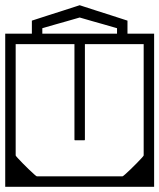

<svg xmlns="http://www.w3.org/2000/svg" viewBox="-40 -715 610 735"><path d="M-20 -279H20V-120Q20 -118.5 27.8 -110Q35.5 -101.5 47 -89.8Q58.5 -78 70.5 -66.5Q82.5 -55 91 -47.5Q99.5 -40 101 -40Q101 -40 101 -40Q101 -40 101 -40Q101 -40 101 -40Q101 -40 118.2 -40Q135.5 -40 161 -40Q186.5 -40 212 -40Q237.5 -40 254.8 -40Q272 -40 272 -40Q272 -30.5 272 -20.2Q272 -10 272 0Q272 0 272 0Q272 0 272 0Q272 0 272 0Q272 0 272 0Q272 0 272 0Q268.5 0 246 0Q223.5 0 190.2 0Q157 0 120.8 0Q84.5 0 52.5 0Q20.5 0 0.2 0Q-20 0 -20 0Q-20 0 -20 0Q-20 0 -20 0Q-20 0 -20 0Q-20 0 -20 0Q-20 0 -20 -20.2Q-20 -40.5 -20 -72.2Q-20 -104 -20 -139.5Q-20 -175 -20 -206.8Q-20 -238.5 -20 -258.8Q-20 -279 -20 -279ZM550 -279Q550 -279 550 -258.8Q550 -238.5 550 -206.8Q550 -175 550 -139.5Q550 -104 550 -72.2Q550 -40.5 550 -20.2Q550 0 550 0Q550 0 550 0Q550 0 550 0Q550 0 550 0Q550 0 550 0Q550 0 529.8 0Q509.5 0 477.5 0Q445.5 0 409.2 0Q373 0 339.8 0Q306.5 0 284 0Q261.5 0 258 0Q258 0 258 0Q258 0 258 0Q258 0 258 0Q258 0 258 0Q258 0 258 0Q258 -10 258 -20.2Q258 -30.5 258 -40Q258 -40 275.2 -40Q292.5 -40 318 -40Q343.5 -40 369 -40Q394.5 -40 411.8 -40Q429 -40 429 -40Q429 -40 429 -40Q429 -40 429 -40Q429 -40 429 -40Q430.5 -40 439 -47.5Q447.5 -55 459.5 -66.5Q471.5 -78 483 -89.8Q494.5 -101.5 502.2 -110Q510 -118.5 510 -120V-279ZM550 -398V-188H510Q510 -188 510 -203.8Q510 -219.5 510 -240.5Q510 -261.5 510 -277.2Q510 -293 510 -293Q510 -293 510 -293Q510 -293 510 -293Q510 -293 510 -293Q510 -293 510 -293Q510 -293 510 -308.8Q510 -324.5 510 -345.5Q510 -366.5 510 -382.2Q510 -398 510 -398ZM-20 -398H20Q20 -398 20 -382.2Q20 -366.5 20 -345.5Q20 -324.5 20 -308.8Q20 -293 20 -293Q20 -293 20 -293Q20 -293 20 -293Q20 -293 20 -293Q20 -293 20 -293Q20 -293 20 -277.2Q20 -261.5 20 -240.5Q20 -219.5 20 -203.8Q20 -188 20 -188H-20ZM550 -307H510Q510 -307 510 -324.2Q510 -341.5 510 -368.8Q510 -396 510 -426.5Q510 -457 510 -484.2Q510 -511.5 510 -528.8Q510 -546 510 -546Q510 -546 510 -546Q510 -546 510 -546Q510 -546 510 -546Q510 -546 510 -546Q510 -546 510 -546Q510 -546 510 -546Q510 -546 510 -546Q510 -546 510 -546Q510 -546 510 -546Q510 -546 510 -546Q510 -546 510 -546Q510 -546 510 -546Q510 -546 510 -546Q510 -546 491.8 -546Q473.5 -546 444.8 -546Q416 -546 384 -546Q352 -546 323.2 -546Q294.5 -546 276.2 -546Q258 -546 258 -546Q258 -556 258 -566.2Q258 -576.5 258 -586Q258 -586 258 -586Q258 -586 258 -586Q258 -586 258 -586Q258 -586 258 -586Q258 -586 258 -586Q258 -586 279 -586Q300 -586 333.2 -586Q366.5 -586 404 -586Q441.5 -586 474.8 -586Q508 -586 529 -586Q550 -586 550 -586Q550 -586 550 -586Q550 -586 550 -586Q550 -586 550 -586Q550 -586 550 -586Q550 -586 550 -565.8Q550 -545.5 550 -513.8Q550 -482 550 -446.5Q550 -411 550 -379.2Q550 -347.5 550 -327.2Q550 -307 550 -307ZM-20 -307Q-20 -307 -20 -327.2Q-20 -347.5 -20 -379.2Q-20 -411 -20 -446.5Q-20 -482 -20 -513.8Q-20 -545.5 -20 -565.8Q-20 -586 -20 -586Q-20 -586 -20 -586Q-20 -586 -20 -586Q-20 -586 -20 -586Q-20 -586 -20 -586Q-20 -586 1 -586Q22 -586 55.2 -586Q88.5 -586 126 -586Q163.5 -586 196.8 -586Q230 -586 251 -586Q272 -586 272 -586Q272 -586 272 -586Q272 -586 272 -586Q272 -586 272 -586Q272 -586 272 -586Q272 -586 272 -586Q272 -576.5 272 -566.2Q272 -556 272 -546Q272 -546 253.8 -546Q235.5 -546 206.8 -546Q178 -546 146 -546Q114 -546 85.2 -546Q56.5 -546 38.2 -546Q20 -546 20 -546Q20 -546 20 -546Q20 -546 20 -546Q20 -546 20 -546Q20 -546 20 -546Q20 -546 20 -546Q20 -546 20 -546Q20 -546 20 -546Q20 -546 20 -546Q20 -546 20 -546Q20 -546 20 -546Q20 -546 20 -546Q20 -546 20 -546Q20 -546 20 -546Q20 -546 20 -528.8Q20 -511.5 20 -484.2Q20 -457 20 -426.5Q20 -396 20 -368.8Q20 -341.5 20 -324.2Q20 -307 20 -307ZM249 -550Q249 -550 257 -550Q265 -550 273 -550Q281 -550 281 -550Q282.5 -550 283.2 -550Q284 -550 284.5 -549.5Q285 -549 285 -548.2Q285 -547.5 285 -546Q285 -546 285 -546Q285 -546 285 -546Q285 -546 285 -546Q285 -546 285 -546Q285 -546 285 -546Q285 -546 285 -546Q285 -546 285 -519.8Q285 -493.5 285 -452Q285 -410.5 285 -364Q285 -317.5 285 -276Q285 -234.5 285 -208.2Q285 -182 285 -182Q285 -180 284.8 -179.2Q284.5 -178.5 283.8 -178.2Q283 -178 281 -178Q281 -178 273 -178Q265 -178 257 -178Q249 -178 249 -178Q247 -178 246.2 -178.2Q245.5 -178.5 245.2 -179.2Q245 -180 245 -182Q245 -182 245 -208.2Q245 -234.5 245 -276Q245 -317.5 245 -364Q245 -410.5 245 -452Q245 -493.5 245 -519.8Q245 -546 245 -546Q245 -546 245 -546Q245 -546 245 -546Q245 -546 245 -546Q245 -546 245 -546Q245 -546 245 -546Q245 -546 245 -546Q245 -547.5 245 -548.2Q245 -549 245.5 -549.5Q246 -550 246.8 -550Q247.5 -550 249 -550ZM408 -568Q408 -568 408 -568Q408 -568 408 -568Q408 -568 408 -568Q408 -568 408 -568Q408 -568 408 -568Q408 -568 408 -577.8Q408 -587.5 408 -597.2Q408 -607 408 -607Q408 -607 393.5 -611.2Q379 -615.5 357.8 -621.5Q336.5 -627.5 315.2 -633.5Q294 -639.5 279.5 -643.8Q265 -648 265 -648Q265 -648 265 -648Q265 -648 265 -648Q265 -648 265 -648Q265 -648 265 -648Q265 -648 250.5 -643.8Q236 -639.5 214.8 -633.5Q193.5 -627.5 172.2 -621.5Q151 -615.5 136.5 -611.2Q122 -607 122 -607Q122 -607 122 -597.2Q122 -587.5 122 -577.8Q122 -568 122 -568Q122 -568 122 -568Q122 -568 122 -568Q122 -568 122 -568Q122 -568 122 -568Q122 -568 122 -568Q122 -568 112 -568Q102 -568 92 -568Q82 -568 82 -568Q82 -568 82 -568Q82 -568 82 -568Q82 -568 82 -568Q82 -568 82 -568Q82 -568 82 -568Q82 -568 82 -578.2Q82 -588.5 82 -602Q82 -615.5 82 -625.8Q82 -636 82 -636Q82 -636 100.5 -642Q119 -648 146.2 -656.8Q173.5 -665.5 200.8 -674.2Q228 -683 246.5 -689Q265 -695 265 -695Q265 -695 265 -695Q265 -695 265 -695Q265 -695 265 -695Q265 -695 265 -695Q265 -695 283.5 -689Q302 -683 329.2 -674.2Q356.5 -665.5 383.8 -656.8Q411 -648 429.5 -642Q448 -636 448 -636Q448 -636 448 -625.8Q448 -615.5 448 -602Q448 -588.5 448 -578.2Q448 -568 448 -568Q448 -568 448 -568Q448 -568 448 -568Q448 -568 448 -568Q448 -568 448 -568Q448 -568 448 -568Q448 -568 438 -568Q428 -568 418 -568Q408 -568 408 -568Z"/></svg>

Font: Honk
Style: Regular
Weight: 400
Designer: Noopur Datye & Yesha Goshar
Foundry: Ek Type
Version: Version 1.000